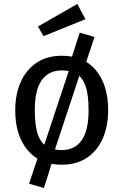

<svg xmlns="http://www.w3.org/2000/svg" viewBox="-20 -821 624 971"><path d="M293 -539Q406 -539 466.5 -464Q527 -389 527 -264Q527 -183 499.5 -120.5Q472 -58 419.5 -23Q367 12 292 12Q180 12 118.5 -63Q57 -138 57 -263Q57 -345 85 -407Q113 -469 165.5 -504Q218 -539 293 -539ZM293 -465Q227 -465 191.5 -416Q156 -367 156 -263Q156 -185 171.5 -141Q187 -97 217.5 -79.5Q248 -62 292 -62Q358 -62 393 -111.5Q428 -161 428 -264Q428 -343 412.5 -386.5Q397 -430 367 -447.5Q337 -465 293 -465ZM344 -534 383 -656 458 -634 416 -508 384 -446 254 -53 241 7 202 130 127 108 172 -27 200 -77 331 -472ZM172 -687 371 -801 412 -724 200 -638Z"/></svg>

Font: Fira Sans Variable
Style: Regular
Weight: 400
Designer: Carrois Corporate & Edenspiekermann AG
Foundry: Carrois Corporate GbR & Edenspiekermann AG
Version: Version 4.202